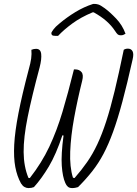

<svg xmlns="http://www.w3.org/2000/svg" viewBox="-20 -954 700 979"><path d="M140 -700Q152 -705 164 -705Q187 -705 190 -679Q193 -653 182 -610Q142 -461 121 -357Q100 -253 100.5 -179Q101 -105 125 -47L132 -46Q193 -124 231.5 -206Q270 -288 298.5 -383.5Q327 -479 357 -600H365Q384 -600 395.5 -586.5Q407 -573 399 -542Q375 -446 358 -353Q341 -260 338 -181Q335 -102 352 -48L360 -46Q396 -87 424.5 -128Q453 -169 476.5 -219Q500 -269 521.5 -335Q543 -401 564.5 -490Q586 -579 611 -700Q620 -706 632 -706Q649 -706 656 -692.5Q663 -679 656 -650Q628 -525 604 -435.5Q580 -346 556.5 -281.5Q533 -217 507.5 -169Q482 -121 450.5 -81Q419 -41 378 0Q371 2 364 3.5Q357 5 348 5Q334 5 326 -2Q318 -9 313 -21Q299 -52 295 -109Q291 -166 304 -263L298 -264Q266 -167 229 -105Q192 -43 153 0Q141 5 125 5Q115 5 105 -0.5Q95 -6 87 -19Q67 -55 58 -102.5Q49 -150 52.5 -216.5Q56 -283 74 -376Q92 -469 126 -598Q136 -633 139 -656Q142 -679 140 -700ZM455 -934H464Q471 -934 481.5 -931Q492 -928 514 -912Q540 -893 572 -859.5Q604 -826 620 -782Q613 -778 608.5 -776Q604 -774 595 -774Q586 -774 580.5 -778.5Q575 -783 566 -797Q549 -823 522.5 -846.5Q496 -870 458 -891H452Q392 -866 348.5 -834Q305 -802 276 -771H264Q249 -771 245 -775.5Q241 -780 242 -787Q244 -792 253 -804.5Q262 -817 283 -834Q321 -866 364.5 -892.5Q408 -919 455 -934Z"/></svg>

Font: Recursive Mn Csl St Lt
Style: Italic
Weight: 300
Italic angle: -15°
Monospace: yes
Version: Version 1.079;hotconv 1.0.112;makeotfexe 2.5.65598; ttfautoh